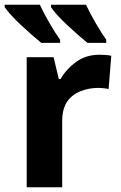

<svg xmlns="http://www.w3.org/2000/svg" viewBox="-34 -786 508 806"><path d="M382.8 -556.2Q388.7 -556.2 409.2 -555.2Q420.9 -554.7 433.1 -551.8L421.9 -412.1Q416.5 -414.1 401.4 -415.5Q388.2 -417 377.9 -417Q339.4 -417 304.7 -403.3Q270 -390.1 248.5 -360.4Q227.1 -329.1 227.1 -277.8V0H78.1V-545.9H190.9L212.9 -454.1H220.2Q244.6 -496.6 286.1 -526.4Q327.6 -556.2 382.8 -556.2ZM327.1 -766.1Q344.2 -729.5 367.2 -689.9Q394.5 -643.1 412.1 -619.1V-606H333Q316.4 -620.1 293.5 -639.6Q270.5 -659.7 247.6 -681.2Q227.5 -699.7 206.1 -723.1Q190.4 -740.2 180.2 -755.9V-766.1ZM133.3 -766.1Q150.4 -729.5 173.3 -689.9Q200.7 -643.1 218.3 -619.1V-606H139.2Q122.1 -620.1 99.6 -639.6Q76.7 -659.7 53.7 -681.2Q33.7 -699.7 12.2 -723.1Q-4.9 -741.7 -14.2 -755.9V-766.1Z"/></svg>

Font: Droid Sans Thai
Style: Bold
Weight: 700
Designer: Steve Matteson
Foundry: Ascender Corporation
Version: Version 1.00